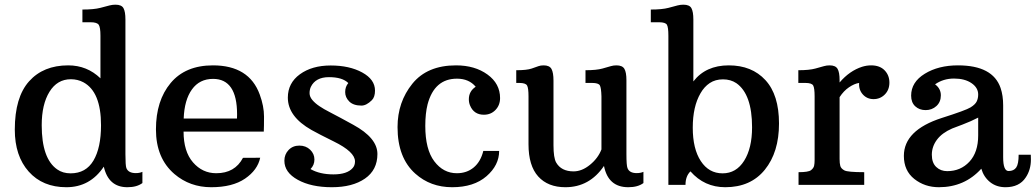

<svg xmlns="http://www.w3.org/2000/svg" viewBox="-20 -781 4374 811"><path d="M418.5 -77.1Q360.4 9.8 260.3 9.8Q160.2 9.8 101.3 -56.2Q42.5 -122.1 42.5 -233.4Q42.5 -370.1 102.8 -437.5Q163.1 -504.9 268.1 -504.9Q347.7 -504.9 404.3 -450.2V-630.4Q404.3 -665 397.2 -676Q390.1 -687 362.8 -687H328.1V-740.7Q376.5 -740.7 403.8 -747.8Q431.2 -754.9 442.9 -758.1Q454.6 -761.2 467.8 -761.2Q493.7 -761.2 501.7 -746.3Q509.8 -731.4 509.8 -698.7V-129.9Q509.8 -82.5 513.7 -71.3Q522 -49.8 553.7 -49.8Q569.8 -49.8 581.5 -55.2V-7.8Q558.1 9.8 518.1 9.8Q438 9.8 418.5 -77.1ZM221.7 -65.4Q245.1 -48.8 278.3 -48.8Q342.8 -48.8 374.8 -102.8Q406.7 -156.7 406.7 -252Q406.7 -393.6 332 -433.6Q308.1 -446.3 279.3 -446.3Q221.7 -446.3 189 -393.3Q156.2 -340.3 156.2 -252Q156.2 -110.8 221.7 -65.4Z M1094.2 -225.1H755.4Q755.4 -141.1 795.2 -95.2Q835 -49.3 893.6 -49.3Q972.2 -49.3 1006.3 -114.3L1079.1 -114.7Q1067.9 -62.5 1014.9 -26.4Q961.9 9.8 872.1 9.8Q782.2 9.8 716.8 -45.9Q638.7 -112.8 638.7 -234.4Q638.7 -356 700.9 -430.4Q763.2 -504.9 879.4 -504.9Q1032.2 -504.9 1077.1 -381.8Q1095.2 -332.5 1095.2 -288.6Q1095.2 -244.6 1094.2 -225.1ZM981.4 -298.3Q981.4 -447.8 879.9 -447.8Q822.8 -447.8 790.8 -403.3Q758.8 -358.9 755.9 -280.3H981Q981.4 -289.6 981.4 -298.3Z M1451.2 -430.2Q1426.3 -455.1 1369.6 -455.1Q1313 -455.1 1293 -414.1Q1287.6 -402.3 1287.6 -387.5Q1287.6 -372.6 1299.3 -358.6Q1311 -344.7 1329.6 -332.3Q1348.1 -319.8 1371.3 -308.1Q1394.5 -296.4 1419.4 -282.7Q1444.3 -269 1472.2 -253.9Q1574.2 -198.2 1574.2 -130.6Q1574.2 -63 1521.5 -26.6Q1468.8 9.8 1381.6 9.8Q1294.4 9.8 1237.8 -21.5Q1181.2 -52.7 1181.2 -102.1Q1181.2 -128.9 1199 -147.5Q1216.8 -166 1244.4 -166Q1272 -166 1290 -148.7Q1308.1 -131.3 1308.1 -107.4Q1308.1 -83.5 1291.5 -66.9Q1330.6 -44.4 1388.4 -44.4Q1446.3 -44.4 1469.7 -71.3Q1479.5 -82 1479.5 -99.1Q1479.5 -139.6 1389.6 -183.6Q1327.1 -214.4 1295.9 -231.9Q1195.8 -288.6 1195.8 -368.7Q1195.8 -430.2 1246.8 -467.3Q1297.9 -504.4 1377 -504.4Q1456.1 -504.4 1510 -474.9Q1564 -445.3 1564 -398.4Q1564 -371.1 1550.8 -357.9Q1527.8 -335 1506.8 -335Q1472.7 -335 1455.3 -352.3Q1438 -369.6 1438 -392.1Q1438 -414.6 1451.2 -430.2Z M1989.3 -414.6Q1960.9 -448.7 1910.2 -448.7Q1814.9 -448.7 1786.1 -340.3Q1776.4 -302.2 1776.4 -249Q1776.4 -149.9 1814.5 -99.6Q1852.5 -49.3 1909.7 -49.3Q1951.7 -49.3 1981 -73.7Q2010.3 -98.1 2021.5 -143.6H2088.4Q2088.4 -83 2034.9 -36.6Q1981.4 9.8 1889.9 9.8Q1798.3 9.8 1734.4 -47.4Q1659.2 -114.3 1659.2 -244.1Q1659.2 -350.1 1721.9 -427.5Q1784.7 -504.9 1906.2 -504.9Q1985.8 -504.9 2039.1 -466.3Q2092.3 -427.7 2092.3 -366.7Q2092.3 -336.9 2073 -316.7Q2053.7 -296.4 2023.9 -296.4Q1981.4 -296.4 1965.3 -335.9Q1960.4 -347.7 1960.4 -361.8Q1960.4 -395.5 1989.3 -414.6Z M2531.2 -80.1Q2470.2 9.8 2368.2 9.8Q2294.4 9.8 2253.4 -35.6Q2212.4 -81.1 2212.4 -171.4V-374Q2212.4 -409.2 2206.3 -419.9Q2200.2 -430.7 2173.3 -430.7H2160.6V-484.4Q2205.6 -484.4 2225.8 -491.5Q2246.1 -498.5 2254.9 -501.7Q2263.7 -504.9 2276.4 -504.9Q2301.3 -504.9 2309.6 -489.5Q2317.9 -474.1 2317.9 -440.4V-168Q2317.9 -114.3 2329.1 -94.7Q2350.6 -57.1 2402.8 -57.1Q2438 -57.1 2472.2 -85Q2506.3 -112.8 2520.5 -149.9V-374Q2519.5 -410.2 2513.7 -420.4Q2507.8 -430.7 2481 -430.7H2453.1V-484.4Q2499.5 -484.4 2524.7 -491.5Q2549.8 -498.5 2560.5 -501.7Q2571.3 -504.9 2584 -504.9Q2608.9 -504.9 2617.4 -490.2Q2626 -475.6 2626 -442.4V-129.9Q2626 -82.5 2630.4 -71.3Q2638.2 -49.8 2669.4 -49.8Q2686 -49.8 2697.8 -55.2V-7.8Q2674.3 9.8 2633.8 9.8Q2548.8 9.8 2531.2 -80.1Z M2896.5 -57.1Q2875.5 -37.1 2875.5 0H2803.2V-630.4Q2803.2 -665.5 2797.1 -676.3Q2791 -687 2763.7 -687H2729V-740.7Q2776.4 -740.7 2803.5 -747.8Q2830.6 -754.9 2842 -758.1Q2853.5 -761.2 2866.7 -761.2Q2892.6 -761.2 2900.6 -746.3Q2908.7 -731.4 2908.7 -698.7V-437Q2960.9 -504.9 3058.3 -504.9Q3155.8 -504.9 3213.1 -442.6Q3270.5 -380.4 3270.5 -259.3Q3270.5 -138.2 3210.7 -64.2Q3150.9 9.8 3043.5 9.8Q2955.1 9.8 2896.5 -57.1ZM3032.2 -48.8Q3089.8 -48.8 3123.3 -102.1Q3156.7 -155.3 3156.7 -243.2Q3156.7 -383.3 3090.3 -429.7Q3066.4 -445.8 3033.9 -445.8Q3001.5 -445.8 2978 -430.2Q2954.6 -414.6 2939 -387.2Q2906.2 -331.1 2906.2 -241.7Q2906.2 -152.3 2940.2 -100.6Q2974.1 -48.8 3032.2 -48.8Z M3353 -53.7Q3395 -53.7 3405.8 -62.3Q3416.5 -70.8 3418.7 -80.6Q3420.9 -90.3 3420.9 -105V-374Q3420.9 -409.2 3414.8 -419.9Q3408.7 -430.7 3381.8 -430.7H3352.1V-484.4Q3398.4 -484.4 3424.1 -491.5Q3449.7 -498.5 3460.7 -501.7Q3471.7 -504.9 3484.4 -504.9Q3509.3 -504.9 3517.8 -490.2Q3526.4 -475.6 3526.4 -442.4V-432.6Q3568.4 -481.9 3621.6 -499Q3640.6 -504.9 3659.7 -504.9Q3696.3 -504.9 3716.6 -483.9Q3736.8 -462.9 3736.8 -432.1Q3736.8 -401.4 3717.3 -381.8Q3697.8 -362.3 3669.9 -362.3Q3642.6 -362.3 3624.8 -381.8Q3606.9 -401.4 3608.9 -430.7Q3588.9 -427.7 3566.2 -412.4Q3543.5 -397 3526.4 -370.6V-109.4Q3526.4 -90.8 3529.5 -79.8Q3532.7 -68.8 3546.6 -61.3Q3560.5 -53.7 3630.4 -53.7V0H3353Z M4217.3 -116.7Q4217.3 -58.6 4240.2 -58.6Q4262.2 -58.6 4272.5 -73.5Q4282.7 -88.4 4282.7 -127.4H4334Q4334.5 -121.1 4334.5 -107.4Q4334.5 -63.5 4312.5 -31.2Q4285.6 9.8 4227.1 9.8Q4189 9.8 4162.1 -11.7Q4135.3 -33.2 4125 -68.4Q4054.2 9.8 3945.8 9.8Q3886.2 9.8 3842 -25.1Q3797.9 -60.1 3797.9 -122.6Q3797.9 -231 3958 -282.7Q4059.6 -314.9 4079.6 -327.4Q4099.6 -339.8 4105.7 -352.8Q4111.8 -365.7 4111.8 -381.8Q4111.8 -410.6 4083.5 -429.9Q4055.2 -449.2 4009.8 -449.2Q3964.4 -449.2 3929.7 -424.8Q3954.1 -406.7 3954.1 -378.4Q3954.1 -350.1 3935.3 -333Q3916.5 -315.9 3889.9 -315.9Q3863.3 -315.9 3845.9 -332Q3828.6 -348.1 3828.6 -377Q3828.6 -434.1 3886.2 -469.5Q3943.8 -504.9 4026.4 -504.9Q4173.8 -504.9 4206.5 -409.2Q4217.3 -377.4 4217.3 -335.9ZM3981 -58.1Q4037.6 -58.1 4074.7 -97.9Q4111.8 -137.7 4111.8 -209V-284.2Q4080.6 -268.1 4045.7 -254.9Q4010.7 -241.7 4002 -238.3Q3959 -219.7 3937.5 -190.7Q3916 -161.6 3916 -127.4Q3916 -93.3 3934.6 -75.7Q3953.1 -58.1 3981 -58.1Z"/></svg>

Font: Arbutus Slab
Style: Regular
Weight: 400
Version: Version 1.002; ttfautohint (v0.92) -l 10 -r 16 -G 200 -x 7 -